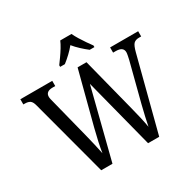

<svg xmlns="http://www.w3.org/2000/svg" viewBox="-195 -1138 1358 1345"><g transform="rotate(-30 484.0 -465.5)"><path d="M85 -619Q77 -651 62 -661.5Q47 -672 20 -672H8V-714H266V-672H245Q189 -672 189 -629Q189 -620 191.5 -610Q194 -600 197 -588L279 -264Q290 -219 300 -177Q310 -135 317 -99Q323 -138 333 -184.5Q343 -231 356 -281L467 -707H539L650 -272Q663 -222 673 -178Q683 -134 689 -98Q696 -134 704.5 -171.5Q713 -209 725 -257L806 -571Q809 -584 812.5 -601.5Q816 -619 816 -628Q816 -672 755 -672H734V-714H961V-672H943Q916 -672 901 -658Q886 -644 873 -594L719 0H629L484 -564L341 0H250ZM363 -784Q377 -803 395.5 -829Q414 -855 430.5 -882Q447 -909 456 -931H547Q557 -909 573.5 -882Q590 -855 608 -829Q626 -803 640 -784V-771H602Q576 -791 549 -816Q522 -841 501 -867Q480 -841 453.5 -816Q427 -791 401 -771H363Z"/></g></svg>

Font: Noto Serif Hebrew SemiCondensed
Style: Regular
Weight: 400
Width: 4
Designer: Monotype Design Team
Foundry: Monotype Imaging Inc.
Version: Version 2.004; ttfautohint (v1.8.4.7-5d5b)